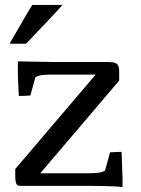

<svg xmlns="http://www.w3.org/2000/svg" viewBox="-20 -756 575 781"><path d="M85.9 -578.1Q62 -578.1 48.6 -578.1Q35.2 -578.1 28.6 -578.1Q22 -578.1 20.5 -578.4Q19 -578.6 19 -578.6Q39.1 -612.8 53.5 -637.9Q67.9 -663.1 78.6 -681.4Q89.4 -699.7 96.9 -712.6Q104.5 -725.6 111.3 -735.8H233.9Q233.9 -735.8 228 -729Q222.2 -722.2 205.8 -704.6Q189.5 -687 160.6 -656.5Q131.8 -626 85.9 -578.1ZM340.8 -51.3Q360.4 -51.3 377.4 -53Q394.5 -54.7 407.2 -62L427.7 -136.2Q439.5 -137.2 451.2 -137.7Q462.9 -138.2 474.6 -138.2L477.5 -56.2Q478 -49.3 478 -43.7Q478 -38.1 478.5 -34.2V4.9Q462.9 2.9 441.2 2Q419.4 1 394.8 0.5Q370.1 0 345.2 0Q320.3 0 298.3 0H64.9Q59.1 0 54.9 -1Q50.8 -2 47.9 -6.1Q44.9 -10.3 43.5 -18.1Q42 -25.9 42 -39.6V-68.4L369.1 -452.6H190.4Q170.9 -452.6 153.8 -450.9Q136.7 -449.2 124 -441.9L103.5 -367.7Q91.8 -366.7 80.1 -366.2Q68.4 -365.7 56.6 -365.7Q54.2 -404.8 53.5 -427Q52.7 -449.2 52.7 -460.9V-506.3Q65.9 -506.3 84 -505.9Q102.1 -505.4 121.8 -505.1Q141.6 -504.9 161.6 -504.4Q181.6 -503.9 197.8 -503.9H422.4Q432.1 -503.4 439.9 -502.4Q447.8 -501.5 453.4 -497.8Q459 -494.1 461.9 -486.8Q464.8 -479.5 464.8 -466.3V-428.2L144 -51.3Z"/></svg>

Font: Tienne
Style: Regular
Weight: 400
Designer: vernon adams
Foundry: vernon adams
Version: Version 1.001